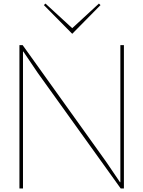

<svg xmlns="http://www.w3.org/2000/svg" viewBox="-20 -1065 810 1085"><path d="M680.2 -810.1V0H662.1L192.9 -653.8L111.8 -773.9H109.9V0H89.8V-810.1H107.9L579.1 -151.9L658.2 -35.2H660.2V-810.1ZM539.1 -1044.9 547.9 -1036.1 388.2 -874 228 -1036.1 236.8 -1044.9 388.2 -905.8Z"/></svg>

Font: Sinkin Sans 100 Thin
Style: Regular
Weight: 100
Designer: Keith Bates
Foundry: K-Type
Version: Sinkin Sans (version 1.0)  by Keith Bates   •   © 2014   www